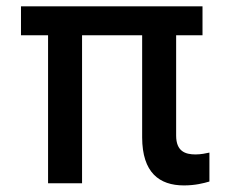

<svg xmlns="http://www.w3.org/2000/svg" viewBox="-20 -565 709 592"><path d="M583.1 -88.8C551.1 -88.8 523.1 -98.4 523.1 -147V-456.3H604.4V-545.5H44.7V-456.3H128.2V0H233V-456.3H418.3V-141C418.7 -33 470.9 6.7 547.2 6.7C581.7 6.7 607.6 0 625.7 -5.3V-94.5C616.1 -92.3 599.1 -88.8 583.1 -88.8Z"/></svg>

Font: RA Harald Medium
Style: Regular
Weight: 500
Designer: Rasmus Andersson
Foundry: rsms
Version: Version 3.000;hotconv 1.0.109;makeotfexe 2.5.65596